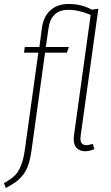

<svg xmlns="http://www.w3.org/2000/svg" viewBox="-62 -759 565 976"><path d="M377 -21Q389.6 -21 409.2 -27.8L418 -1Q392.1 9.8 371.1 9.8Q340.8 9.8 324.7 -10.5Q308.6 -30.8 314 -70.8L398.9 -683.1Q338.9 -709 285.2 -709Q196.3 -709 184.1 -611.8L170.9 -520H288.1L277.8 -491.2H167L99.1 -1Q92.8 44.9 82.8 76.2Q72.8 107.4 55.2 129.6Q37.6 151.9 18.6 165.8Q-0.5 179.7 -32.2 196.8L-42 171.9Q-7.3 152.3 11.2 135.3Q29.8 118.2 43.7 85.2Q57.6 52.2 64.9 -2L132.8 -491.2H60.1L64 -520H138.2L150.9 -616.2Q159.2 -675.3 194.6 -707Q230 -738.8 287.1 -738.8Q351.6 -738.8 404.8 -710L438 -714.8L348.1 -69.8Q340.8 -21 377 -21Z"/></svg>

Font: Fira Sans Compressed UltraLight
Style: Italic
Weight: 200
Width: 3
Italic angle: -8°
Designer: Carrois Corporate & Edenspiekermann AG
Foundry: Carrois Corporate GbR & Edenspiekermann AG
Version: Version 4.203;PS 004.203;hotconv 1.0.88;makeotf.lib2.5.64775